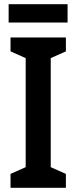

<svg xmlns="http://www.w3.org/2000/svg" viewBox="-20 -892 363 912"><path d="M301 -872H21V-785H301ZM293 0V-66L221 -98V-616L293 -648V-714H30V-648L102 -616V-98L30 -66V0Z"/></svg>

Font: Noto Sans Telugu Condensed SemiBold
Style: Regular
Weight: 600
Width: 3
Designer: Jelle Bosma - Monotype Design Team
Foundry: Monotype Imaging Inc.
Version: Version 2.005